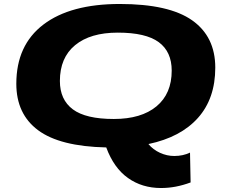

<svg xmlns="http://www.w3.org/2000/svg" viewBox="-20 -731 1139 965"><path d="M789 214Q694 214 623 163.5Q552 113 514 10Q281 5 171.5 -76.5Q62 -158 62 -310Q62 -504 198 -607.5Q334 -711 582 -711Q829 -711 945.5 -629Q1062 -547 1062 -391Q1062 -236 975 -138.5Q888 -41 726 -7Q749 21 784 37Q819 53 856 53Q900 53 935 36L938 186Q900 200 863.5 207Q827 214 789 214ZM552 -133Q690 -133 766.5 -196.5Q843 -260 843 -376Q843 -471 778 -519Q713 -567 572 -567Q434 -567 357.5 -504Q281 -441 281 -324Q281 -230 346 -181.5Q411 -133 552 -133Z"/></svg>

Font: Georama ExtraExtended
Style: Bold Italic
Weight: 700
Width: 8
Italic angle: -9°
Designer: Jean-Baptiste Levee
Foundry: Production Type
Version: Version 1.000